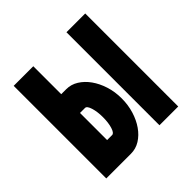

<svg xmlns="http://www.w3.org/2000/svg" viewBox="-128 -550 651 651"><g transform="rotate(-45 197.0 -225.0)"><path d="M142 -312Q165 -312 185 -299.5Q205 -287 220 -266Q235 -245 244 -217Q253 -189 253 -157Q253 -126 244.5 -98Q236 -70 221 -48.5Q206 -27 186 -14.5Q166 -2 142 -2H24V-446H118V-312ZM118 -92H142Q151 -92 157 -111Q163 -130 163 -157Q163 -183 157 -202.5Q151 -222 142 -222H118ZM369 -448V-2H279V-448Z"/></g></svg>

Font: Fundamental  Brigade Condensed
Style: Regular
Weight: 400
Width: 3
Designer: Peter Wiegel, original typeface by Carl Albert Fahrenwaldt 1901
Foundry: Peter Wiegel
Version: Version 0.000 2012 initial release